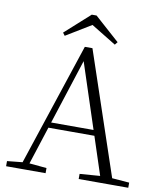

<svg xmlns="http://www.w3.org/2000/svg" viewBox="-97 -991 901 1068"><g transform="rotate(10 353.5 -456.5)"><path d="M361 -913 502 -787 489 -771 324 -872H372L206 -771L194 -787L334 -913ZM11 0V-29L109 -39H126L234 -29V0ZM85 0 327 -730H370L616 0H548L324 -682H344L340 -668L124 0ZM192 -252 194 -283H493L495 -252ZM421 0V-29L554 -39H574L701 -29V0Z"/></g></svg>

Font: Source Han Serif JP VF
Style: Regular
Weight: 250
Designer: Ryoko NISHIZUKA 西塚涼子 (kana & ideographs); Frank Grießhammer (Latin, Greek & Cyrillic); Wenlong ZHANG 张文龙 (bopomofo); San
Foundry: Adobe
Version: Version 2.001;hotconv 1.1.0;makeotfexe 2.6.0